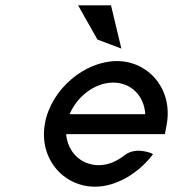

<svg xmlns="http://www.w3.org/2000/svg" viewBox="-20 -692 737 723"><path d="M398 -672H274L347 -543L437 -509ZM601 -187 608 -225C631 -356 540 -462 420 -462C300 -462 172 -357 149 -226C126 -95 218 11 338 11C415 11 497 -36 552 -106L556 -111L552 -114C552 -114 493 -141 450 -108C421 -85 387 -70 352 -70C285 -70 235 -119 229 -187ZM242 -262C271 -330 338 -381 406 -381C474 -381 523 -331 527 -262Z"/></svg>

Font: Charger Monospace
Style: Regular
Weight: 400
Designer: Jasper
Foundry: Cannot Into Space Fonts
Version: Version 0.980